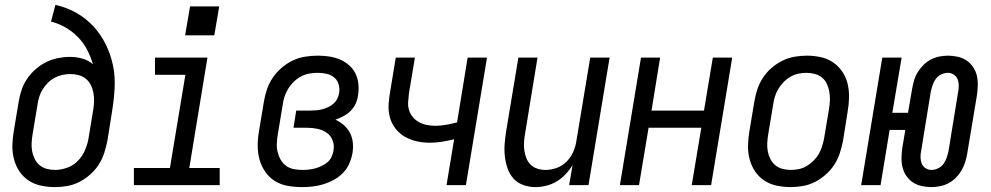

<svg xmlns="http://www.w3.org/2000/svg" viewBox="-20 -755 4040 783"><path d="M204 8Q175 8 147 2Q119 -4 96.5 -19Q74 -34 59 -56.5Q44 -79 37 -106Q30 -133 30.5 -161.5Q31 -190 36 -219L56 -339Q60 -364 68 -388Q76 -412 90.5 -433.5Q105 -455 125 -472.5Q145 -490 168 -501.5Q191 -513 216 -518Q241 -523 265 -523Q291 -523 316 -516Q341 -509 359 -493Q350 -524 335 -552.5Q320 -581 298 -603.5Q276 -626 248 -642.5Q220 -659 188 -667L206 -735Q252 -725 291.5 -702.5Q331 -680 361 -647.5Q391 -615 411 -574.5Q431 -534 440.5 -489.5Q450 -445 447.5 -397Q445 -349 437 -301L418 -181Q413 -156 405 -131Q397 -106 382.5 -83.5Q368 -61 347.5 -43Q327 -25 303.5 -13Q280 -1 254.5 3.5Q229 8 204 8ZM205 -62Q228 -62 252.5 -70.5Q277 -79 295.5 -97Q314 -115 324.5 -138Q335 -161 340 -185L360 -306Q363 -324 363.5 -341.5Q364 -359 361 -376Q358 -393 350.5 -408Q343 -423 330.5 -433.5Q318 -444 301.5 -448.5Q285 -453 267 -453Q251 -453 234.5 -449.5Q218 -446 203 -438Q188 -430 175.5 -417.5Q163 -405 154 -390.5Q145 -376 140 -360Q135 -344 133 -328L113 -208Q110 -190 109 -172.5Q108 -155 111 -138.5Q114 -122 121.5 -107Q129 -92 141.5 -81.5Q154 -71 170.5 -66.5Q187 -62 205 -62Z M526 0V-70H673L736 -450H612V-520H826L752 -70H876V0ZM735 -611 755 -729H874L854 -611Z M1212 8Q1182 8 1153.5 3Q1125 -2 1101.5 -16.5Q1078 -31 1062 -54Q1046 -77 1038.5 -104Q1031 -131 1031 -160.5Q1031 -190 1036 -219L1056 -339Q1060 -365 1068.5 -390Q1077 -415 1092 -437.5Q1107 -460 1128.5 -478.5Q1150 -497 1174.5 -508.5Q1199 -520 1225 -524Q1251 -528 1276 -528Q1300 -528 1323 -524.5Q1346 -521 1366 -512.5Q1386 -504 1403 -489.5Q1420 -475 1429.5 -455.5Q1439 -436 1441.5 -413Q1444 -390 1440 -366Q1438 -349 1430.5 -332.5Q1423 -316 1410 -303Q1397 -290 1381 -281.5Q1365 -273 1348 -267Q1367 -258 1382.5 -244.5Q1398 -231 1407.5 -212.5Q1417 -194 1419 -172Q1421 -150 1417 -128Q1413 -107 1403.5 -86Q1394 -65 1377.5 -48.5Q1361 -32 1340.5 -21Q1320 -10 1298.5 -3.5Q1277 3 1255.5 5.5Q1234 8 1212 8ZM1214 -62Q1227 -62 1240 -63.5Q1253 -65 1266 -68.5Q1279 -72 1291.5 -78Q1304 -84 1315 -93Q1326 -102 1332 -115Q1338 -128 1340 -141Q1344 -162 1336.5 -182Q1329 -202 1312.5 -213.5Q1296 -225 1275 -229.5Q1254 -234 1232 -234H1177L1188 -304H1244Q1256 -304 1268.5 -305Q1281 -306 1293 -309Q1305 -312 1317 -317.5Q1329 -323 1339 -331.5Q1349 -340 1355 -351.5Q1361 -363 1363 -376Q1366 -394 1361 -411Q1356 -428 1343 -439Q1330 -450 1312 -454Q1294 -458 1276 -458Q1259 -458 1241.5 -455Q1224 -452 1208 -443.5Q1192 -435 1178.5 -422Q1165 -409 1155.5 -393.5Q1146 -378 1140.5 -361.5Q1135 -345 1133 -328L1113 -208Q1110 -190 1109 -171.5Q1108 -153 1112 -136Q1116 -119 1124.5 -104Q1133 -89 1146.5 -79Q1160 -69 1177.5 -65.5Q1195 -62 1214 -62Z M1801 0 1832 -187Q1807 -181 1782.5 -177Q1758 -173 1733 -173Q1705 -173 1678.5 -179Q1652 -185 1630 -198Q1608 -211 1592 -232Q1576 -253 1569.5 -278.5Q1563 -304 1565 -332Q1567 -360 1572 -387L1594 -520H1672L1648 -376Q1646 -358 1644.5 -340.5Q1643 -323 1648 -306.5Q1653 -290 1663.5 -277.5Q1674 -265 1688.5 -257Q1703 -249 1720 -245.5Q1737 -242 1755 -242Q1777 -242 1799 -246Q1821 -250 1844 -256L1887 -520H1966L1880 0Z M2164 8Q2138 8 2114 -0.5Q2090 -9 2074 -27Q2058 -45 2050 -68Q2042 -91 2039 -116Q2036 -141 2038 -167Q2040 -193 2044 -219L2094 -520H2172L2121 -208Q2118 -191 2117 -174Q2116 -157 2118.5 -140.5Q2121 -124 2127 -109Q2133 -94 2144.5 -83Q2156 -72 2172 -67Q2188 -62 2205 -62Q2228 -62 2251 -70.5Q2274 -79 2291.5 -97Q2309 -115 2318.5 -137.5Q2328 -160 2331 -183L2387 -520H2466L2380 0H2301L2315 -82Q2303 -62 2286.5 -44.5Q2270 -27 2250 -15Q2230 -3 2207.5 2.5Q2185 8 2164 8Z M2508 0 2594 -520H2672L2637 -304H2851L2887 -520H2966L2880 0H2801L2840 -234H2625L2586 0Z M3204 8Q3175 8 3147 2Q3119 -4 3096.5 -19Q3074 -34 3059 -56.5Q3044 -79 3037 -106Q3030 -133 3030.5 -161.5Q3031 -190 3036 -219L3056 -339Q3060 -364 3068 -389Q3076 -414 3090.5 -436.5Q3105 -459 3125.5 -477Q3146 -495 3170 -507Q3194 -519 3219.5 -523.5Q3245 -528 3270 -528Q3299 -528 3327 -522Q3355 -516 3377 -501Q3399 -486 3414.5 -463.5Q3430 -441 3436.5 -414Q3443 -387 3442.5 -358.5Q3442 -330 3437 -301L3418 -181Q3413 -156 3405 -131Q3397 -106 3382.5 -83.5Q3368 -61 3347.5 -43Q3327 -25 3303.5 -13Q3280 -1 3254.5 3.5Q3229 8 3204 8ZM3205 -62Q3221 -62 3238 -65.5Q3255 -69 3270 -78Q3285 -87 3298 -100Q3311 -113 3319.5 -128Q3328 -143 3333 -159.5Q3338 -176 3341 -192L3361 -312Q3364 -330 3364.5 -347.5Q3365 -365 3362 -381.5Q3359 -398 3352 -413Q3345 -428 3332.5 -438.5Q3320 -449 3303 -453.5Q3286 -458 3269 -458Q3252 -458 3235.5 -454.5Q3219 -451 3203.5 -442Q3188 -433 3175.5 -420Q3163 -407 3154 -392Q3145 -377 3140 -360.5Q3135 -344 3133 -328L3113 -208Q3110 -190 3109 -172.5Q3108 -155 3111 -138.5Q3114 -122 3121.5 -107Q3129 -92 3141.5 -81.5Q3154 -71 3170.5 -66.5Q3187 -62 3205 -62Z M3778 8Q3758 8 3738 3.5Q3718 -1 3702.5 -11.5Q3687 -22 3676 -38Q3665 -54 3660.5 -73Q3656 -92 3656.5 -112.5Q3657 -133 3660 -154L3672 -225H3608L3571 0H3492L3578 -520H3657L3619 -295H3683L3700 -394Q3703 -411 3708 -428Q3713 -445 3723 -461Q3733 -477 3746.5 -490.5Q3760 -504 3776.5 -512.5Q3793 -521 3811 -524.5Q3829 -528 3846 -528Q3866 -528 3886 -523.5Q3906 -519 3921.5 -508.5Q3937 -498 3948 -482Q3959 -466 3963.5 -447Q3968 -428 3967.5 -407.5Q3967 -387 3964 -366L3924 -126Q3921 -109 3915.5 -92Q3910 -75 3900.5 -59Q3891 -43 3877.5 -29.5Q3864 -16 3847.5 -7.5Q3831 1 3813 4.5Q3795 8 3778 8ZM3779 -62Q3792 -62 3805.5 -68.5Q3819 -75 3827.5 -86.5Q3836 -98 3840.5 -111.5Q3845 -125 3848 -138L3887 -378Q3890 -392 3890 -405.5Q3890 -419 3885.5 -431Q3881 -443 3870 -450.5Q3859 -458 3845 -458Q3832 -458 3818.5 -451.5Q3805 -445 3796.5 -433.5Q3788 -422 3783.5 -408.5Q3779 -395 3776 -382L3737 -142Q3734 -128 3734 -114.5Q3734 -101 3738.5 -89Q3743 -77 3754 -69.5Q3765 -62 3779 -62Z"/></svg>

Font: Iosevka SS04
Style: Italic
Weight: 400
Italic angle: -9°
Monospace: yes
Designer: Belleve Invis
Foundry: Belleve Invis
Version: Version 19.0.0; ttfautohint (v1.8.4)